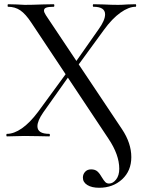

<svg xmlns="http://www.w3.org/2000/svg" viewBox="-20 -645 690 908"><path d="M372 195Q372 179 382.5 167.5Q393 156 411 156Q430 156 441 166Q452 176 462 194Q471 209 478 216Q485 223 496 223Q514 223 529 204Q544 185 544 153Q544 87 493 11L128 -538Q101 -579 76 -596Q51 -613 18 -613Q16 -613 16 -619Q16 -625 18 -625L58 -624Q84 -622 97 -622Q131 -622 181 -624L234 -625Q237 -625 237 -619Q237 -613 234 -613Q210 -613 199 -609Q188 -605 188 -595Q188 -587 197 -573L557 -34Q601 32 601 98Q601 163 557.5 203Q514 243 449 243Q414 243 393 230Q372 217 372 195ZM13 -12Q46 -12 83.5 -38Q121 -64 160 -116L302 -310L316 -299L185 -114Q157 -74 157 -48Q157 -12 213 -12Q216 -12 216 -6Q216 0 213 0Q182 0 166 -1L96 -2L52 -1Q40 0 13 0Q10 0 10 -6Q10 -12 13 -12ZM319 -325 446 -506Q477 -549 477 -577Q477 -613 422 -613Q419 -613 419 -619Q419 -625 422 -625L468 -624Q508 -622 539 -622Q557 -622 583 -624L621 -625Q624 -625 624 -619Q624 -613 621 -613Q589 -613 549.5 -585Q510 -557 471 -503L333 -314Z"/></svg>

Font: Cormorant SC Medium
Style: Regular
Weight: 500
Designer: Christian Thalmann (Catharsis Fonts)
Foundry: Catharsis Fonts
Version: Version 4.000